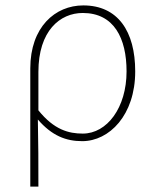

<svg xmlns="http://www.w3.org/2000/svg" viewBox="-20 -510 574 710"><path d="M92 180H122C122 84 122 28 120 -68C172 -8 224 12 284 12C384 12 480 -84 480 -246C480 -394 416 -490 288 -490C184 -490 92 -410 92 -257ZM286 -16C234 -16 180 -30 122 -102V-244C122 -396 202 -462 286 -462C402 -462 448 -368 448 -246C448 -112 376 -16 286 -16Z"/></svg>

Font: Source Sans Pro ExtraLight
Style: Regular
Weight: 200
Designer: Paul D. Hunt
Foundry: Adobe Systems Incorporated
Version: Version 3.006;hotconv 1.0.111;makeotfexe 2.5.65597